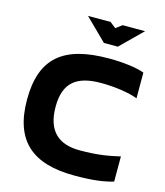

<svg xmlns="http://www.w3.org/2000/svg" viewBox="-128 -977 930 1082"><g transform="rotate(15 337.0 -435.5)"><path d="M634 -502V-652C590 -669 511 -679 427 -679C164 -679 40 -581 40 -336C40 -95 164 9 408 9C519 9 576 0 634 -16V-163C573 -149 511 -136 400 -136C276 -136 206 -198 206 -339C206 -478 276 -534 419 -534C505 -534 590 -520 634 -502ZM250 -880 376 -756H457L583 -880H452L416 -853L382 -880Z"/></g></svg>

Font: LT Wave Alt Black
Style: Regular
Weight: 900
Designer: Daniel Lyons
Version: Version 2.5 (Glyphs App)